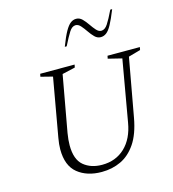

<svg xmlns="http://www.w3.org/2000/svg" viewBox="-116 -881 890 986"><g transform="rotate(-15 329.0 -388.0)"><path d="M304 9Q226 9 176.5 -31Q127 -71 127 -158Q127 -185 133 -218L188 -529L125 -545L128 -560H311L308 -545L239 -529L185 -230Q179 -194 179 -166Q179 -90 217.5 -58Q256 -26 315 -26Q388 -26 436.5 -72Q485 -118 499 -201L556 -527L483 -545L486 -560H658L655 -545L591 -527L535 -218Q520 -134 486.5 -84.5Q453 -35 406.5 -13Q360 9 304 9ZM286 -661Q305 -711 320 -737.5Q335 -764 349 -774.5Q363 -785 379 -785Q397 -785 411 -771Q425 -757 437.5 -738.5Q450 -720 462.5 -706Q475 -692 489 -692Q508 -692 523.5 -715.5Q539 -739 561 -785H571Q551 -735 536.5 -708.5Q522 -682 508 -671.5Q494 -661 478 -661Q460 -661 446 -675Q432 -689 419.5 -707.5Q407 -726 394.5 -740Q382 -754 368 -754Q349 -754 334 -730.5Q319 -707 296 -661Z"/></g></svg>

Font: Spectral SC ExtraLight
Style: Italic
Weight: 275
Italic angle: -10°
Designer: Jean-Baptiste Levee
Foundry: Production Type
Version: Version 2.001